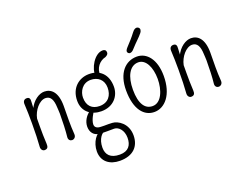

<svg xmlns="http://www.w3.org/2000/svg" viewBox="-120 -807 1657 1290"><g transform="rotate(-20 708.5 -161.5)"><path d="M114.7 -36.1C111.8 -81.5 111.8 -121.1 111.8 -165.5C111.8 -181.6 111.8 -199.7 112.3 -217.8C123.5 -273.4 168 -327.6 211.4 -327.6C248 -327.6 263.2 -296.4 265.1 -242.7C265.6 -229.5 267.6 -211.4 267.6 -195.8C267.6 -140.1 265.1 -73.2 260.3 -31.2C258.3 -11.2 271.5 -1 284.7 -1C298.3 -1 313.5 -11.7 312 -33.7C309.6 -67.9 308.6 -99.6 308.6 -131.3C308.6 -163.6 309.6 -200.2 309.6 -236.8C309.6 -335.9 267.6 -371.6 218.8 -371.6C183.1 -371.6 134.8 -343.3 107.9 -282.7L112.8 -280.3C114.3 -294.4 113.3 -322.8 115.2 -335.9C117.2 -356.4 113.3 -370.1 93.3 -370.1C74.2 -370.1 64.9 -357.4 65.9 -337.4C68.4 -297.4 69.3 -248.5 69.3 -198.7C69.3 -137.2 67.4 -74.7 64 -33.2C62.5 -13.2 75.2 -1 87.9 -1C110.4 -1 115.7 -14.6 114.7 -36.1Z M539.1 -379.4C470.2 -378.4 406.2 -329.6 406.2 -236.8C406.2 -155.8 467.8 -115.7 536.6 -115.7C624.5 -115.7 670.9 -177.7 670.9 -242.7C670.9 -331.5 617.7 -380.9 539.1 -379.4ZM537.1 -152.8C483.4 -152.8 450.2 -184.6 450.2 -243.7C450.2 -285.6 478 -338.9 538.6 -338.9C590.3 -338.9 628.9 -307.1 628.9 -251C628.9 -196.8 600.1 -152.8 537.1 -152.8ZM611.3 -340.3C604 -398.9 643.6 -439.9 685.1 -448.7C699.2 -455.6 706.5 -463.4 706.5 -473.6C706.5 -492.2 695.8 -497.6 682.6 -497.6C623 -497.6 571.8 -405.8 579.6 -352.5ZM458 116.7C458 52.2 493.2 20 506.3 20C532.2 20 524.9 6.3 489.3 6.3C455.6 6.3 414.1 62.5 414.1 127.9C414.1 200.2 466.8 239.7 540 239.7C635.3 239.7 683.1 187.5 683.1 109.4C683.1 23.4 616.7 -15.6 577.1 -17.6C533.2 -20 535.2 -17.1 499 -19C470.7 -19 453.6 -29.3 453.6 -50.8C453.6 -83.5 484.4 -129.9 486.8 -132.3L465.3 -146.5C436 -127 410.2 -91.3 410.2 -50.3C410.2 -12.2 431.6 19 472.2 21.5C504.4 25.4 544.4 22.9 576.2 23.4C606.4 23.9 639.6 56.2 639.6 111.3C639.6 163.6 615.2 200.2 553.2 200.2C485.8 200.2 458 166.5 458 116.7Z M871.6 10.7C943.4 9.8 1010.3 -60.5 1010.3 -196.3C1010.3 -315.4 954.1 -379.9 883.8 -379.9C800.3 -379.9 738.8 -313 738.8 -190.9C738.8 -53.2 796.4 12.2 871.6 10.7ZM879.9 -340.3C933.1 -340.3 965.3 -274.4 965.3 -191.4C965.3 -111.3 933.6 -30.8 871.6 -30.8C818.4 -30.8 783.7 -76.2 783.7 -179.2C783.7 -273.4 817.9 -340.3 879.9 -340.3ZM915.5 -540C897 -514.6 869.1 -484.4 847.2 -460.9C837.4 -450.2 832.5 -441.4 832.5 -434.6C832.5 -424.3 843.3 -417.5 849.6 -417.5C862.8 -417.5 873 -427.7 879.4 -435.1C917.5 -477.5 939.5 -493.7 960.9 -521C969.7 -532.7 975.1 -549.8 959.5 -559.6C944.3 -568.8 927.7 -557.1 915.5 -540Z M1163.1 -36.1C1160.2 -81.5 1160.2 -121.1 1160.2 -165.5C1160.2 -181.6 1160.2 -199.7 1160.6 -217.8C1171.9 -273.4 1216.3 -327.6 1259.8 -327.6C1296.4 -327.6 1311.5 -296.4 1313.5 -242.7C1314 -229.5 1315.9 -211.4 1315.9 -195.8C1315.9 -140.1 1313.5 -73.2 1308.6 -31.2C1306.6 -11.2 1319.8 -1 1333 -1C1346.7 -1 1361.8 -11.7 1360.4 -33.7C1357.9 -67.9 1356.9 -99.6 1356.9 -131.3C1356.9 -163.6 1357.9 -200.2 1357.9 -236.8C1357.9 -335.9 1315.9 -371.6 1267.1 -371.6C1231.4 -371.6 1183.1 -343.3 1156.2 -282.7L1161.1 -280.3C1162.6 -294.4 1161.6 -322.8 1163.6 -335.9C1165.5 -356.4 1161.6 -370.1 1141.6 -370.1C1122.6 -370.1 1113.3 -357.4 1114.3 -337.4C1116.7 -297.4 1117.7 -248.5 1117.7 -198.7C1117.7 -137.2 1115.7 -74.7 1112.3 -33.2C1110.8 -13.2 1123.5 -1 1136.2 -1C1158.7 -1 1164.1 -14.6 1163.1 -36.1Z"/></g></svg>

Font: Pompiere 
Style: Regular
Weight: 400
Designer: Karolina Lach
Foundry: Sorkin Type Co.
Version: Version 1.001